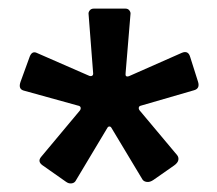

<svg xmlns="http://www.w3.org/2000/svg" viewBox="-20 -762 505 447"><path d="M239.4 -464.4Q237.7 -467.5 234.7 -467.5Q231.7 -467.5 230 -464.4L155.7 -340.3Q152.6 -335.7 146.1 -335Q139.7 -334.3 133.5 -338.9L78.7 -377.4Q66.8 -386.1 75.8 -396.8L166.1 -504.9Q168.5 -508.3 167.7 -511.8Q166.8 -515.3 161 -516.3L34.9 -551.2Q21.9 -555 27.9 -571.7L49.4 -630.8Q55 -644.3 66.4 -638.5L186.1 -586.2Q190.9 -583.8 194.2 -585.5Q197.5 -587.2 196.8 -592.3L186.2 -729.2Q185.5 -733.3 188.8 -737.6Q192 -742 198.9 -742H271.6Q278.2 -742 281.3 -737.6Q284.5 -733.3 283.8 -729.2L272.4 -591.6Q270.9 -581.4 280.6 -584.8L403.3 -639Q418.3 -645.3 422.8 -629.2L441.2 -571.2Q445.8 -555.6 431.4 -551.8L307.7 -515.9Q303.6 -514.9 303.1 -511.3Q302.6 -507.6 305.7 -504.2L392.3 -400.9Q396.4 -395.8 395.2 -389.4Q394 -382.9 385.3 -376.7L337.2 -343.1Q329.2 -337.6 322.1 -338.4Q315 -339.3 311.8 -343.9Z"/></svg>

Font: Libre Franklin Thin
Style: Regular
Weight: 100
Designer: Pablo Impallari, Rodrigo Fuenzalida, Nhung Nguyen
Foundry: Impallari Type
Version: Version 3.000